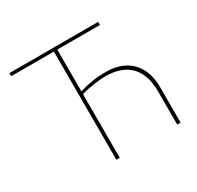

<svg xmlns="http://www.w3.org/2000/svg" viewBox="-154 -900 1107 1079"><g transform="rotate(-30 399.0 -361.0)"><path d="M606 -722H30V-702H307V0H329V-413C391 -431 454 -437 488 -437C627 -437 702 -360 702 -218V0H724V-232C724 -359 653 -457 503 -457C440 -457 389 -449 329 -431V-702H606Z"/></g></svg>

Font: Perun Thin
Style: Regular
Weight: 100
Foundry: Copyright (c) Stefan Peev, Context Ltd, 2016
Version: Version 1.089